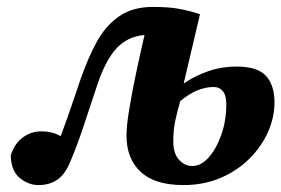

<svg xmlns="http://www.w3.org/2000/svg" viewBox="-20 -519 812 554"><path d="M480 -111Q480 -76 496.5 -58Q513 -40 535 -40Q560 -40 582 -64.5Q604 -89 618.5 -130Q633 -171 633 -218Q633 -244 623 -256Q613 -268 597 -268Q548 -268 500 -227Q491 -196 485.5 -169.5Q480 -143 480 -111ZM91 15Q62 15 37 -5.5Q12 -26 11 -71Q22 -105 46 -122.5Q70 -140 98 -140Q116 -140 129.5 -136.5Q143 -133 155 -126Q169 -163 182.5 -202.5Q196 -242 212 -289Q233 -350 258.5 -397Q284 -444 323 -471.5Q362 -499 421 -499Q465 -499 494 -494Q523 -489 557 -478L510 -278Q544 -301 582 -314Q620 -327 662 -327Q723 -327 747.5 -300Q772 -273 772 -224Q772 -180 753 -137.5Q734 -95 699 -60.5Q664 -26 616 -5.5Q568 15 509 15Q427 15 386 -23Q345 -61 345 -128Q345 -155 352.5 -201.5Q360 -248 372 -305Q384 -362 397 -418Q349 -414 317.5 -381Q286 -348 262 -278Q242 -218 222.5 -159Q203 -100 183 -53Q168 -16 145.5 -0.5Q123 15 91 15Z"/></svg>

Font: Source Serif Pro
Style: Bold Italic
Weight: 700
Italic angle: -12°
Designer: Frank Grießhammer
Foundry: Adobe Systems Incorporated
Version: Version 3.001;hotconv 1.0.111;makeotfexe 2.5.65597